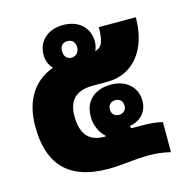

<svg xmlns="http://www.w3.org/2000/svg" viewBox="-96 -703 744 796"><g transform="rotate(-15 276.0 -305.5)"><path d="M274 7C333 7 385 -4 447 -4C479 -4 508 -1 541 7V-122C513 -129 484 -131 452 -131C433 -131 422 -131 415 -131C407 -131 405 -134 405 -142C443 -147 482 -177 482 -229C482 -291 434 -328 374 -328C308 -328 258 -294 258 -222C258 -201 260 -190 267 -173C272 -160 277 -148 296 -130V-126H291C224 -126 193 -165 193 -241C193 -303 222 -343 299 -343H362C473 -343 545 -432 545 -571H386C386 -507 374 -485 346 -479C352 -490 355 -504 355 -518C355 -578 311 -618 245 -618C179 -618 135 -578 135 -519C135 -494 144 -473 159 -458C74 -426 25 -354 25 -241C25 -90 92 7 274 7ZM245 -478C225 -478 213 -492 213 -514C213 -536 225 -549 245 -549C265 -549 278 -535 278 -514C278 -493 264 -478 245 -478ZM373 -198C355 -198 342 -210 342 -229C342 -249 355 -261 374 -261C392 -261 405 -249 405 -229C405 -210 392 -198 373 -198Z"/></g></svg>

Font: Noto Sans Thai Looped UI Narrow Black
Style: Regular
Weight: 900
Width: 4
Designer: Cadson Demak Team
Foundry: Cadson Demak Co., Ltd.
Version: Version 1.000